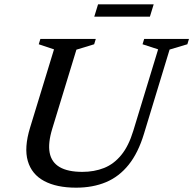

<svg xmlns="http://www.w3.org/2000/svg" viewBox="-20 -856 893 887"><path d="M221.5 -261.5Q201 -194.5 209.5 -150.2Q218 -106 255.8 -84Q293.5 -62 360.5 -62Q415.5 -62 460.8 -80Q506 -98 540.2 -139.8Q574.5 -181.5 596 -252.5L710.5 -628L638.5 -651.5L646 -676H853L845.5 -651.5L763.5 -627L645 -237.5Q618.5 -150 574.5 -95Q530.5 -40 469.8 -14.5Q409 11 331.5 11Q241.5 11 184 -19.8Q126.5 -50.5 108.5 -112Q90.5 -173.5 119 -266.5L229.5 -628L159 -651.5L166.5 -676H422.5L415 -651.5L333 -626.5ZM415.5 -779 433 -836H690L672.5 -779Z"/></svg>

Font: Newsreader 16pt 16pt Medium
Style: Italic
Weight: 500
Italic angle: -17°
Version: Version 1.003